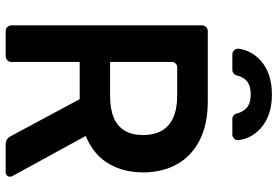

<svg xmlns="http://www.w3.org/2000/svg" viewBox="-174 -824 998 691"><g transform="rotate(90 325.5 -479.0)"><path d="M71.7 -20.6V-706.7Q71.7 -715.2 77.8 -721.2Q83.8 -727.3 92.3 -727.3H344.5Q428.3 -727.3 485.1 -698.2Q542.3 -668.7 571.4 -616.8Q600.9 -563.9 600.9 -494.7Q600.9 -425.1 571 -373.2Q541.9 -322.1 484 -294.4L469.8 -288L614.7 -23.1Q616.5 -19.9 616.5 -15.6Q616.5 -9.2 612 -4.6Q607.6 0 601.2 0H498.9Q490.4 0 483 -4.4Q475.5 -8.9 471.6 -16.3L337.4 -266.3H203.5V-20.6Q203.5 -12.1 197.4 -6Q191.4 0 182.5 0H92.3Q83.8 0 77.8 -6Q71.7 -12.1 71.7 -20.6ZM324.9 -375.7Q373.2 -375.7 405.2 -389.2Q436.4 -403.1 451.3 -429.3Q466.6 -455.6 466.6 -494.7Q466.6 -533 451.3 -560.7Q436.1 -588.1 404.8 -602.6Q372.9 -617.2 324.2 -617.2H222.7Q214.8 -617.2 209.2 -611.7Q203.5 -606.2 203.5 -598V-375.7ZM252.1 -832Q256 -848.4 266 -861.5Q282 -881.7 320.7 -881.7Q358 -881.7 373.9 -861.9Q384.9 -848.7 388.8 -832Q390.6 -824.9 396.1 -820.3Q401.6 -815.7 409.1 -815.7H464.5Q474.1 -815.7 480.1 -823Q486.2 -830.3 484.7 -839.8Q478 -885.7 441.8 -918Q396.7 -958.1 320.7 -958.1Q244 -958.1 198.9 -918Q163.4 -886.4 155.9 -839.8Q154.5 -830.3 160.7 -823Q166.9 -815.7 176.5 -815.7H231.9Q239.3 -815.7 244.9 -820.3Q250.4 -824.9 252.1 -832Z"/></g></svg>

Font: DeltaSans SemiBold
Style: Regular
Weight: 600
Designer: Rasmus Andersson
Foundry: rsms
Version: Version 3.012